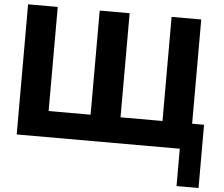

<svg xmlns="http://www.w3.org/2000/svg" viewBox="-66 -901 1415 1213"><g transform="rotate(5 642.0 -294.0)"><path d="M63 0V-825.2H251V-165H517.1V-825.2H707V-165H973.1V-825.2H1161.1V-164.1H1236.8V236.8H1097.2V0Z"/></g></svg>

Font: Hussar Preview
Style: Bold
Weight: 700
Foundry: Cannot Into Space Fonts, PlusOne Fonts
Version: Version 2.29RC2 "Millennial"